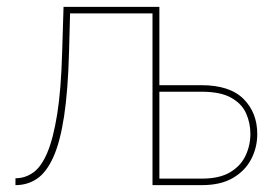

<svg xmlns="http://www.w3.org/2000/svg" viewBox="-20 -539 814 559"><path d="M25 0V-20Q53 -20 76.5 -36.5Q100 -53 117.5 -94Q135 -135 146.5 -206.5Q158 -278 161 -388L165 -519H444V-291H566Q649 -291 689 -251Q729 -211 729 -149Q729 -109 711 -75Q693 -41 657.5 -20.5Q622 0 568 0H424V-500H184L181 -388Q178 -275 166.5 -200Q155 -125 135 -81Q115 -37 87.5 -18.5Q60 0 25 0ZM444 -19H568Q619 -19 650 -37.5Q681 -56 695 -86Q709 -116 709 -149Q709 -181 696.5 -209Q684 -237 653 -254.5Q622 -272 566 -272H444Z"/></svg>

Font: Raleway Thin
Style: Regular
Weight: 100
Designer: Matt McInerney, Pablo Impallari, Rodrigo Fuenzalida
Foundry: Matt McInerney, Pablo Impallari, Rodrigo Fuenzalida
Version: Version 4.026